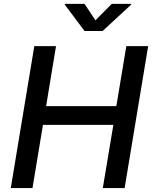

<svg xmlns="http://www.w3.org/2000/svg" viewBox="-20 -964 785 984"><path d="M35.2 0 155.8 -727.5H267.1L216.3 -419.9H576.2L627.4 -727.5H739.3L618.7 0H506.8L561 -324.2H200.2L146.5 0ZM413.1 -944.3 469.2 -859.9 552.7 -944.3H653.3L652.3 -940.4L505.9 -805.2H413.1L312 -940.4L313 -944.3Z"/></svg>

Font: Inter Medium
Style: Italic
Weight: 500
Italic angle: -9.3988°
Designer: Rasmus Andersson
Foundry: rsms
Version: Version 4.001;git-66647c0bb